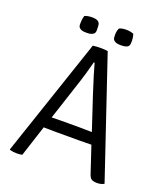

<svg xmlns="http://www.w3.org/2000/svg" viewBox="-150 -928 896 1037"><g transform="rotate(20 298.0 -410.0)"><path d="M431 -178 361 -177H227L157 -178L99 1Q86 4 67 4Q48 4 28 -1L26 -4L255 -683Q272 -686 300 -686Q328 -686 341 -683L570 -4Q554 6 530 6Q506 6 496 -2Q486 -10 479 -34ZM179 -243 237 -244H352Q353 -244 376.5 -243.5Q400 -243 410 -243L347 -433Q309 -550 296 -600H291Q272 -526 257 -481ZM356 -818Q362 -822 373 -824Q384 -826 396 -826Q421 -826 439 -818Q445 -798 445 -781Q445 -772 444.5 -764Q444 -756 440 -750Q436 -744 425.5 -740.5Q415 -737 396 -737Q377 -737 367.5 -741Q358 -745 353.5 -751Q349 -757 348.5 -765Q348 -773 348 -781Q348 -802 356 -818ZM157 -818Q165 -822 176.5 -824Q188 -826 200 -826Q217 -826 226.5 -822.5Q236 -819 240.5 -813Q245 -807 246 -798.5Q247 -790 247 -781Q247 -773 247 -765Q247 -757 242.5 -751Q238 -745 228 -741Q218 -737 199 -737Q179 -737 169.5 -741Q160 -745 155.5 -751Q151 -757 151 -765Q151 -773 151 -781Q151 -797 157 -818Z"/></g></svg>

Font: Signika
Style: Light
Weight: 300
Designer: Anna Giedrys
Foundry: Anna Giedrys
Version: Version 1.001